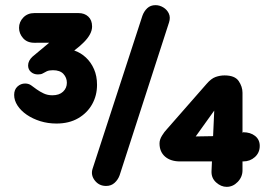

<svg xmlns="http://www.w3.org/2000/svg" viewBox="-20 -720 1067 746"><path d="M199.2 -240Q166.2 -240 136.5 -249.2Q106.8 -258.5 83.9 -274.2Q61 -290 48 -310Q35 -330 35 -351.2Q35 -372 47.9 -383.8Q60.8 -395.5 77.5 -395.5Q91.2 -395.5 101 -388.5Q110.8 -381.5 122.5 -372.8Q135 -363.8 150 -356.8Q165 -349.8 183.5 -349.8Q210.2 -349.8 225 -363.8Q239.8 -377.8 239.8 -398.5Q239.8 -418.2 226.4 -432.8Q213 -447.2 185.8 -447.2Q170.5 -447.2 161.9 -443.1Q153.2 -439 146.5 -434.9Q139.8 -430.8 127.5 -430.8Q111.2 -430.8 100.2 -440.5Q89.2 -450.2 89.2 -465.5Q89.2 -475 93.5 -483.5Q97.8 -492 106.2 -499.8L171.2 -554L113.5 -553.8Q85.5 -553.8 69.8 -571.6Q54 -589.5 54 -611.8Q54 -634.8 70.6 -652Q87.2 -669.2 113.5 -669.2H284.8Q308.5 -669.2 323.1 -655.5Q337.8 -641.8 337.8 -617Q337.8 -602.5 329.8 -587.2Q321.8 -572 306.2 -556.2Q290.8 -540.5 268.5 -523.8Q293.8 -515.2 313.8 -496.5Q333.8 -477.8 345.4 -451.1Q357 -424.5 357 -390.5Q357 -348.8 337.9 -314.8Q318.8 -280.8 283.5 -260.4Q248.2 -240 199.2 -240ZM392.2 2.5Q364.8 2.5 348.2 -18.9Q331.8 -40.2 339.8 -64.5L533.2 -658.5Q539.5 -676.2 552.1 -688.1Q564.8 -700 584.2 -700Q600 -700 614.5 -691.2Q629 -682.5 636 -667.4Q643 -652.2 636.8 -633L444.8 -39Q438.5 -21.5 425.1 -9.5Q411.8 2.5 392.2 2.5ZM860.8 6Q838.8 6 819.8 -11.1Q800.8 -28.2 801.8 -54.5L815.5 -358.8L877.2 -380.8L690.5 -120.2L702.5 -189.2L911 -192.8L924.5 -206.2Q953 -206.2 971.1 -191.9Q989.2 -177.5 989.2 -153.2Q989.2 -126.8 970.4 -109.8Q951.5 -92.8 925 -92.8H679.8Q642.8 -92.8 621.2 -111.6Q599.8 -130.5 599.8 -162.8Q599.8 -177.5 609.5 -193.1Q619.2 -208.8 628.5 -218.2L782.8 -394.2Q800.5 -414.8 817.6 -420.9Q834.8 -427 852.5 -427Q892.5 -427 907.4 -405.1Q922.2 -383.2 922.2 -359.8V-58.2Q922.2 -32.5 903.6 -13.2Q885 6 860.8 6Z"/></svg>

Font: National Park
Style: Regular
Weight: 400
Designer: Andrea Herstowski, Ben Hoepner
Version: Version 1.009